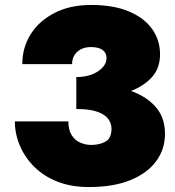

<svg xmlns="http://www.w3.org/2000/svg" viewBox="-20 -735 706 775"><path d="M338 20Q267 20 211.5 -2Q156 -24 118 -62Q80 -100 60 -147.5Q40 -195 40 -245H256Q256 -210 269.5 -189Q283 -168 304.5 -159Q326 -150 348 -150Q382 -150 406 -163.5Q430 -177 430 -215Q430 -236 417.5 -254Q405 -272 374 -283.5Q343 -295 288 -295V-424Q341 -424 375.5 -447Q410 -470 410 -501Q410 -521 394.5 -533Q379 -545 347 -545Q313 -545 292 -526Q271 -507 271 -476H70Q70 -543 104 -597Q138 -651 200.5 -683Q263 -715 348 -715Q438 -715 500 -689Q562 -663 594 -618Q626 -573 626 -516Q626 -461 594.5 -425Q563 -389 509 -368Q574 -344 610 -301.5Q646 -259 646 -195Q646 -133 610.5 -84.5Q575 -36 506.5 -8Q438 20 338 20Z"/></svg>

Font: Jost* Black
Style: Regular
Weight: 900
Version: Version 3.7